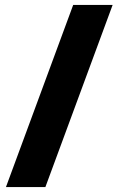

<svg xmlns="http://www.w3.org/2000/svg" viewBox="-20 -744 476 774"><path d="M434 -724H275L4 10H163Z"/></svg>

Font: Noto Sans Georgian SemiCondensed Black
Style: Regular
Weight: 900
Width: 4
Designer: Monotype Design Team, Akaki Razmadze
Foundry: Google LLC
Version: Version 2.005